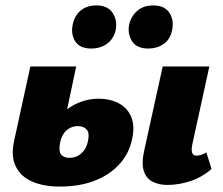

<svg xmlns="http://www.w3.org/2000/svg" viewBox="-20 -672 822 708"><path d="M200 16Q142 16 99.5 -2Q57 -20 38 -58.5Q19 -97 33 -157L92 -427H261L202 -148Q195 -114 205.5 -102Q216 -90 235 -90Q253 -90 266.5 -97Q280 -104 290 -117.5Q300 -131 304 -150Q311 -181 300 -194Q289 -207 266 -207Q257 -207 247.5 -204Q238 -201 229 -194.5Q220 -188 213 -176.5Q206 -165 202 -148L180 -218Q196 -241 214.5 -258Q233 -275 254.5 -286Q276 -297 298.5 -302.5Q321 -308 343 -308Q388 -308 420 -290Q452 -272 465 -238Q478 -204 466 -154Q454 -102 417.5 -63.5Q381 -25 326 -4.5Q271 16 200 16ZM597 10Q567 10 543.5 -1.5Q520 -13 510.5 -41Q501 -69 512 -118L580 -427H752L689 -139Q685 -120 688.5 -109Q692 -98 705 -98Q712 -98 720.5 -100.5Q729 -103 741 -110L760 -49Q726 -19 683 -4.5Q640 10 597 10ZM317 -493Q273 -493 256.5 -521Q240 -549 249 -585Q256 -616 278.5 -634Q301 -652 335 -652Q378 -652 396 -623.5Q414 -595 406 -558Q397 -526 373 -509.5Q349 -493 317 -493ZM527 -493Q483 -493 466 -521.5Q449 -550 457 -585Q466 -616 488.5 -634Q511 -652 545 -652Q588 -652 605.5 -623.5Q623 -595 614 -558Q607 -526 583 -509.5Q559 -493 527 -493Z"/></svg>

Font: Ysabeau Office Black
Style: Italic
Weight: 900
Italic angle: -12°
Designer: Christian Thalmann (Catharsis Fonts)
Version: Version 2.001;gftools[0.9.30]; featfreeze: tnum,lnum,ss02